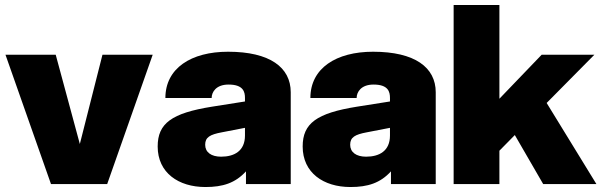

<svg xmlns="http://www.w3.org/2000/svg" viewBox="-20 -740 2420 772"><path d="M185 0H411L594 -520H392L301 -161L204 -520H2Z M969 0H1149V-369C1149 -469 1065 -532 897 -532C749 -532 645 -466 645 -346H831C831 -370 849 -400 899 -400C959 -400 965 -370 965 -346V-332L832 -311C670 -285 614 -244 614 -151C614 -45 698 12 806 12C876 12 926 -4 969 -51ZM805 -158C805 -188 824 -199 872 -208L965 -226V-195C965 -133 922 -110 869 -110C829 -110 805 -128 805 -158Z M1552 0H1732V-369C1732 -469 1648 -532 1480 -532C1332 -532 1228 -466 1228 -346H1414C1414 -370 1432 -400 1482 -400C1542 -400 1548 -370 1548 -346V-332L1415 -311C1253 -285 1197 -244 1197 -151C1197 -45 1281 12 1389 12C1459 12 1509 -4 1552 -51ZM1388 -158C1388 -188 1407 -199 1455 -208L1548 -226V-195C1548 -133 1505 -110 1452 -110C1412 -110 1388 -128 1388 -158Z M1804 0H1988V-134L2050 -197L2164 0H2378L2178 -326L2370 -520H2158L1988 -343V-720H1804Z"/></svg>

Font: Aspekta 900
Style: Regular
Weight: 900
Designer: Ivo Dolenc
Version: Version 2.000